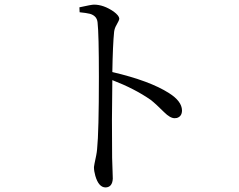

<svg xmlns="http://www.w3.org/2000/svg" viewBox="-20 -778 1040 837"><path d="M327.1 -724.6 326.2 -746.1Q378.9 -757.8 389.6 -757.8Q431.6 -757.8 475.6 -727.5Q499 -710 500 -697.3Q500 -689.5 488.3 -669.9Q479.5 -655.3 477.5 -639.6Q471.7 -583 469.7 -463.9Q632.8 -425.8 716.8 -372.1Q772.5 -336.9 773.4 -296.9Q773.4 -270.5 751 -263.7Q746.1 -262.7 741.2 -262.7Q721.7 -262.7 695.3 -289.1Q658.2 -326.2 636.7 -342.8Q566.4 -391.6 469.7 -428.7Q466.8 -252.9 468.8 -89.8Q469.7 -67.4 470.7 -32.2Q471.7 -6.8 471.7 1Q469.7 38.1 440.4 39.1Q410.2 39.1 395.5 -11.7Q389.6 -32.2 389.6 -49.8Q389.6 -54.7 399.4 -100.6Q402.3 -115.2 403.3 -127.9Q411.1 -203.1 411.1 -442.4Q411.1 -630.9 405.3 -680.7Q402.3 -709 372.1 -717.8Q356.4 -721.7 327.1 -724.6Z"/></svg>

Font: GenYoMin JP Regular
Style: Regular
Weight: 400
Version: Version 1.001;PS 1;hotconv 16.6.51;makeotf.lib2.5.65220 DEVE